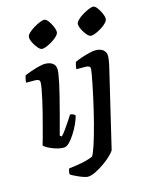

<svg xmlns="http://www.w3.org/2000/svg" viewBox="-137 -834 864 1118"><g transform="rotate(-15 294.5 -274.5)"><path d="M160 0Q136 0 110 -8.5Q84 -17 65 -27.5Q46 -38 43 -45Q47 -57 54.5 -84.5Q62 -112 71.5 -148Q81 -184 91 -222.5Q101 -261 109 -297.5Q117 -334 122 -361.5Q127 -389 127 -402Q127 -414 119 -418Q111 -422 97 -422H45Q45 -434 48 -446Q51 -458 53 -464Q68 -471 92.5 -479.5Q117 -488 141 -494Q165 -500 177 -500Q207 -500 224.5 -487Q242 -474 242 -449Q242 -438 239 -418Q236 -398 229.5 -367.5Q223 -337 212.5 -295Q202 -253 187.5 -198Q173 -143 154 -73L165 -66Q175 -76 189.5 -96Q204 -116 219 -138.5Q234 -161 244 -177Q253 -177 262.5 -172.5Q272 -168 274 -163Q269 -142 256.5 -114.5Q244 -87 227 -60.5Q210 -34 193 -17Q176 0 160 0ZM187 -588Q176 -588 162.5 -603.5Q149 -619 139 -639Q129 -659 129 -674Q129 -684 142 -697Q155 -710 174.5 -722Q194 -734 212 -741.5Q230 -749 240 -749Q251 -749 263.5 -733Q276 -717 285 -696.5Q294 -676 294 -662Q294 -651 281.5 -638Q269 -625 250.5 -613.5Q232 -602 215 -595Q198 -588 187 -588ZM251 200Q244 200 229.5 195.5Q215 191 199 184Q183 177 169.5 170Q156 163 151 158Q151 149 153.5 138Q156 127 158 125Q182 122 209 118Q236 114 261.5 107.5Q287 101 304 93Q309 86 315.5 70Q322 54 330 30Q338 6 346.5 -24Q355 -54 364.5 -89.5Q374 -125 383 -164Q392 -202 400.5 -241Q409 -280 416 -315Q423 -350 427 -373.5Q431 -397 431 -402Q431 -414 423 -418Q415 -422 401 -422H348Q348 -434 351 -445.5Q354 -457 356 -464Q372 -472 396 -480Q420 -488 444 -494Q468 -500 481 -500Q512 -500 529 -486.5Q546 -473 546 -448Q546 -441 544.5 -429.5Q543 -418 540 -403Q537 -388 532 -368L424 87Q419 97 399.5 116Q380 135 353 154Q326 173 298.5 186.5Q271 200 251 200ZM482 -588Q471 -588 457.5 -603.5Q444 -619 434 -639Q424 -659 424 -674Q424 -684 437 -697Q450 -710 469.5 -722Q489 -734 507 -741.5Q525 -749 535 -749Q546 -749 558.5 -733Q571 -717 580 -696.5Q589 -676 589 -662Q589 -651 576.5 -638Q564 -625 545.5 -613.5Q527 -602 510 -595Q493 -588 482 -588Z"/></g></svg>

Font: Texturina 12pt
Style: Bold Italic
Weight: 700
Italic angle: -11°
Designer: Guillermo Torres Carreño
Foundry: Omnibus-Type
Version: Version 1.002